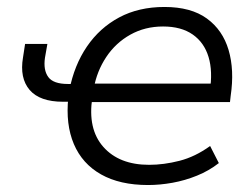

<svg xmlns="http://www.w3.org/2000/svg" viewBox="-20 -523 720 551"><path d="M405 8Q324 8 270 -22.5Q216 -53 192 -109.5Q168 -166 176 -243L185 -231H161Q94 -231 65 -265Q36 -299 46 -358L52 -397H116L109 -357Q104 -322 118.5 -302Q133 -282 175 -282H196L179 -264Q193 -336 229.5 -389.5Q266 -443 322 -473Q378 -503 452 -503Q528 -503 573.5 -470Q619 -437 636 -379.5Q653 -322 642 -248L640 -230H234L245 -243Q231 -153 276.5 -101.5Q322 -50 408 -50Q450 -50 495 -61.5Q540 -73 583 -104L608 -55Q580 -33 545.5 -19Q511 -5 475 1.5Q439 8 405 8ZM448 -447Q396 -447 354 -423.5Q312 -400 285 -359.5Q258 -319 249 -269L239 -283H607L582 -261Q591 -318 578.5 -359.5Q566 -401 533 -424Q500 -447 448 -447Z"/></svg>

Font: Nunito Sans 7pt Light
Style: Italic
Weight: 300
Italic angle: -9°
Designer: Vernon Adams
Foundry: Vernon Adams
Version: Version 3.101;gftools[0.9.27]